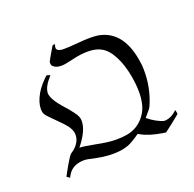

<svg xmlns="http://www.w3.org/2000/svg" viewBox="-171 -910 1170 1159"><g transform="rotate(-30 413.5 -330.0)"><path d="M428 -596Q417 -596 388 -594.5Q359 -593 350 -593Q290 -593 270 -625Q268 -630 268 -638Q268 -646 271 -652Q274 -656 284.5 -669Q295 -682 308 -697Q321 -712 326 -718L336 -729H343Q351 -729 351 -728Q342 -710 342 -703Q342 -698 347 -691Q356 -681 380.5 -676Q405 -671 482 -664Q558 -658 604 -643Q744 -591 744 -398Q744 -364 743 -356Q731 -242 675 -145Q657 -114 646 -104Q638 -97 603 -68Q622 -45 647.5 -24.5Q673 -4 691 3Q697 5 710 5Q741 5 774 -16L781 -20Q782 -20 782 -7V6L771 13Q722 41 670 67Q666 69 665 69L647 63Q564 34 523 -1Q513 -9 512 -9Q510 -9 499 -3Q461 15 428 23Q405 27 377 27Q300 24 215 -11Q186 -23 175.5 -27Q165 -31 152.5 -33.5Q140 -36 124 -36Q66 -36 33 9L27 16Q23 13 19 8L11 0L27 -20Q54 -55 89 -93Q103 -107 109 -109Q144 -123 165.5 -149Q187 -175 187 -207Q187 -226 174 -255Q160 -281 130 -323Q96 -371 88 -385Q80 -399 80 -412Q80 -452 110 -496Q140 -541 197 -580L213 -590Q216 -590 224 -585L234 -580Q230 -576 217 -565Q204 -554 199 -549Q165 -513 165 -484Q165 -456 188 -411Q203 -383 227 -345Q250 -303 255 -290Q261 -274 261 -259Q261 -250 258 -238Q245 -185 179 -124Q167 -114 167 -112Q170 -111 174 -111Q184 -110 260 -82Q336 -52 383 -44Q423 -37 453 -37Q513 -37 559 -69.5Q605 -102 626 -152Q655 -219 655 -328Q655 -407 635 -469.5Q615 -532 578 -559Q531 -596 428 -596Z"/></g></svg>

Font: KaTeX_Fraktur
Style: Regular
Weight: 400
Version: Version 1.1; ttfautohint (v1.3)